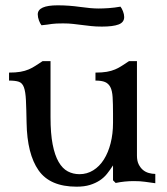

<svg xmlns="http://www.w3.org/2000/svg" viewBox="-20 -688 628 722"><path d="M405 -261Q405 -298 403.5 -322.5Q402 -347 395 -360.5Q388 -374 375 -379.5Q362 -385 339 -385V-415Q364 -415 381.5 -418Q399 -421 413 -427Q427 -433 439 -441Q451 -449 465 -458H495V-103Q495 -83 501.5 -70Q508 -57 517.5 -49Q527 -41 539.5 -37.5Q552 -34 564 -34V1Q541 -2 524.5 -4.5Q508 -7 483 -7Q449 -7 415 0L405 -10V-66Q394 -49 382.5 -34.5Q371 -20 355 -9.5Q339 1 318 7.5Q297 14 268 14Q168 14 125 -47.5Q82 -109 80 -226Q79 -280 77.5 -311.5Q76 -343 70 -359.5Q64 -376 51 -380.5Q38 -385 14 -385V-415Q39 -415 56.5 -418Q74 -421 88 -427Q102 -433 114 -441Q126 -449 140 -458H170V-247Q170 -186 178 -145Q186 -104 200.5 -79Q215 -54 235 -43.5Q255 -33 279 -33Q307 -33 330.5 -47.5Q354 -62 370.5 -88Q387 -114 396 -149.5Q405 -185 405 -226ZM217 -600Q202 -600 192.5 -599.5Q183 -599 175 -598Q167 -597 158 -595.5Q149 -594 136 -593Q131 -599 126.5 -611Q122 -623 122 -634Q122 -668 197 -668Q239 -668 281 -662Q323 -656 351 -656Q368 -656 389.5 -657.5Q411 -659 433 -663Q438 -657 442.5 -645.5Q447 -634 447 -624Q447 -604 426 -596Q405 -588 363 -588Q340 -588 322.5 -590Q305 -592 288.5 -594Q272 -596 255.5 -598Q239 -600 217 -600Z"/></svg>

Font: Milonga
Style: Regular
Weight: 400
Designer: Pablo Impallari, Brenda Gallo, Rodrigo Fuenzalida
Foundry: Pablo Impallari, Brenda Gallo, Rodrigo Fuenzalida
Version: Version 1.000; ttfautohint (v0.93) -l 8 -r 50 -G 200 -x 14 -